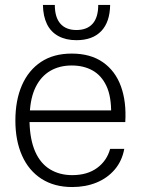

<svg xmlns="http://www.w3.org/2000/svg" viewBox="-20 -745 610 774"><path d="M271 9Q199 9 147.5 -24Q96 -57 69 -117.5Q42 -178 42 -259Q42 -341 68.5 -401.5Q95 -462 145.5 -495.5Q196 -529 269 -529Q345 -529 395 -494Q445 -459 467.5 -397Q490 -335 485 -253H99Q101 -181 122 -133.5Q143 -86 181.5 -62.5Q220 -39 271 -39Q332 -39 371.5 -68Q411 -97 424 -145H481Q472 -96 442.5 -61.5Q413 -27 369 -9Q325 9 271 9ZM100 -289 93 -300H435L428 -287Q429 -356 409 -398.5Q389 -441 353 -461Q317 -481 269 -481Q220 -481 183 -459.5Q146 -438 124.5 -395.5Q103 -353 100 -289ZM288 -583Q246 -583 215.5 -599.5Q185 -616 169.5 -647.5Q154 -679 153 -725H201Q201 -675 223.5 -649.5Q246 -624 288 -624Q331 -624 353.5 -649.5Q376 -675 376 -725H424Q423 -656 388 -619.5Q353 -583 288 -583Z"/></svg>

Font: Mona Sans Light
Style: Regular
Weight: 300
Designer: Deni Anggara
Foundry: GitHub
Version: Version 2.000